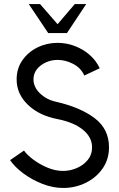

<svg xmlns="http://www.w3.org/2000/svg" viewBox="-20 -919 590 952"><path d="M293 13Q242.5 13 190.5 -7.2Q138.5 -27.5 95.8 -59.2Q53 -91 30 -125L99 -172.5Q114 -151 145 -127.8Q176 -104.5 215 -88Q254 -71.5 292.5 -71.5Q328 -71.5 361 -85.8Q394 -100 415.2 -126Q436.5 -152 436.5 -188Q436.5 -238.5 391.8 -275.2Q347 -312 267.5 -328Q175.5 -345 119 -398.8Q62.5 -452.5 62.5 -525.5Q62.5 -579.5 91 -620.2Q119.5 -661 165.8 -683.8Q212 -706.5 265.5 -706.5Q311 -706.5 352.5 -690.2Q394 -674 425.8 -645.8Q457.5 -617.5 474.5 -580.5L398 -544.5Q381 -582.5 342.8 -602.2Q304.5 -622 265.5 -622Q235 -622 207.8 -609.8Q180.5 -597.5 163.2 -576Q146 -554.5 146 -526Q146 -486.5 178.8 -455.5Q211.5 -424.5 257.5 -414.5Q377 -387.5 448.8 -333.5Q520.5 -279.5 520.5 -188.5Q520.5 -129 488.8 -83.5Q457 -38 405 -12.5Q353 13 293 13ZM219 -755 122.5 -899H178.5L265.5 -799L351 -899H407.5L312 -755Z"/></svg>

Font: Urbanist Medium
Style: Regular
Weight: 500
Designer: Corey Hu
Foundry: Corey Hu
Version: Version 1.321; ttfautohint (v1.8.4.7-5d5b)